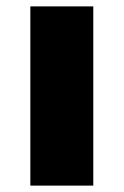

<svg xmlns="http://www.w3.org/2000/svg" viewBox="-20 -581 387 601"><path d="M75 -561H272V0H75Z"/></svg>

Font: SVN-Poppins ExtraBold
Style: Regular
Weight: 800
Designer: Ninad Kale (Devanagari), Jonny Pinhorn (Latin)
Foundry: Indian Type Foundry
Version: Version 3.002 2017; ttfautohint (v1.8.3)